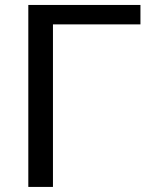

<svg xmlns="http://www.w3.org/2000/svg" viewBox="-20 -736 588 756"><path d="M533 -640H188.5V0H91.5V-716.5H533Z"/></svg>

Font: Lato 2
Style: Regular
Weight: 400
Designer: Lukasz Dziedzic with Adam Twardoch and Botio Nikoltchev
Foundry: tyPoland Lukasz Dziedzic
Version: Version 2.015; 2015-08-06; http://www.latofonts.com/